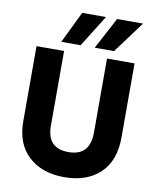

<svg xmlns="http://www.w3.org/2000/svg" viewBox="-97 -972 862 1057"><g transform="rotate(10 334.0 -444.0)"><path d="M298 -721H190L276 -898H409ZM485 -721H377L471 -898H616ZM608 -261Q608 -129 534 -59.5Q460 10 335 10Q210 10 135 -59Q60 -128 60 -254V-674H214V-255Q214 -130 334 -130Q454 -130 454 -260V-674H608Z"/></g></svg>

Font: Hind Madurai
Style: Bold
Weight: 700
Designer: Jyotish Sonowal
Foundry: Indian Type Foundry
Version: Version 0.702;PS 1.0;hotconv 1.0.81;makeotf.lib2.5.63406